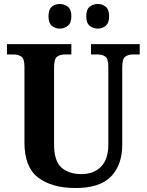

<svg xmlns="http://www.w3.org/2000/svg" viewBox="-20 -936 738 966"><path d="M360 10Q241 10 172 -42.5Q103 -95 103 -218V-601Q103 -641 87 -651.5Q71 -662 49 -662H15V-714H339V-662H305Q283 -662 267.5 -651Q252 -640 252 -597V-210Q252 -125 289.5 -92.5Q327 -60 390 -60Q451 -60 488 -97Q525 -134 525 -210V-601Q525 -641 509.5 -651.5Q494 -662 471 -662H438V-714H683V-662H648Q626 -662 610.5 -651Q595 -640 595 -597V-208Q595 -107 539 -48.5Q483 10 360 10ZM472 -792Q449 -792 431.5 -806Q414 -820 414 -854Q414 -889 431.5 -902.5Q449 -916 472 -916Q494 -916 511.5 -902.5Q529 -889 529 -854Q529 -820 511.5 -806Q494 -792 472 -792ZM281 -792Q258 -792 241 -806Q224 -820 224 -854Q224 -889 241 -902.5Q258 -916 281 -916Q303 -916 321 -902.5Q339 -889 339 -854Q339 -820 321 -806Q303 -792 281 -792Z"/></svg>

Font: Noto Serif Thai SemiCondensed
Style: Bold
Weight: 700
Width: 4
Designer: Monotype Design Team
Foundry: Monotype Imaging Inc.
Version: Version 2.002; ttfautohint (v1.8.4.7-5d5b)